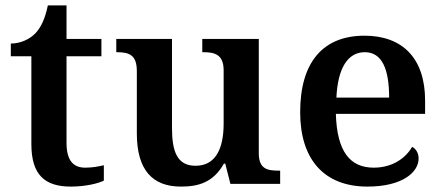

<svg xmlns="http://www.w3.org/2000/svg" viewBox="-20 -680 1637 710"><path d="M242 10C297 10 344 -2 364 -12V-69C343 -64 321 -60 295 -60C249 -60 226 -89 226 -152V-472H355V-536H226V-660H157C147 -612 132 -579 111 -557C90 -535 56 -519 20 -519V-472H96V-147C96 -31 148 10 242 10Z M649 10C712 10 768 -4 808 -75H813L832 0H1016V-49H1010C969 -49 937 -55 937 -113V-536H728V-487H731C772 -487 807 -480 807 -420V-223C807 -128 776 -67 703 -67C635 -67 616 -120 616 -207V-536H410V-487H412C459 -487 486 -476 486 -417V-187C486 -51 544 10 649 10Z M1339 10C1468 10 1528 -43 1528 -94C1528 -114 1518 -130 1504 -137C1480 -95 1431 -60 1362 -60C1274 -60 1226 -120 1222 -259H1552V-308C1552 -466 1467 -548 1328 -548C1176 -548 1090 -452 1090 -265C1090 -91 1178 10 1339 10ZM1419 -319H1224C1229 -428 1266 -487 1329 -487C1394 -487 1419 -422 1419 -319Z"/></svg>

Font: Noto Serif Tamil SemiBold
Style: Italic
Weight: 600
Italic angle: -12°
Designer: Indian Type Foundry, Tom Grace, and the Monotype Design Team
Foundry: Monotype Imaging Inc.
Version: Version 2.003